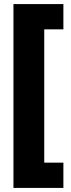

<svg xmlns="http://www.w3.org/2000/svg" viewBox="-20 -754 349 942"><path d="M291 168H46V-734H291V-610H197V44H291Z"/></svg>

Font: Noto Sans Gujarati UI Condensed Black
Style: Regular
Weight: 900
Width: 3
Designer: Jelle Bosma - Monotype Design Team, Universal Thirst
Foundry: Monotype Imaging Inc.
Version: Version 2.106; ttfautohint (v1.8.4.7-5d5b)